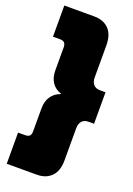

<svg xmlns="http://www.w3.org/2000/svg" viewBox="-166 -849 700 1008"><g transform="rotate(20 184.5 -345.0)"><path d="M10 -77H48Q67 -77 74.5 -85Q82 -93 82 -111V-238Q82 -278 100 -305Q118 -332 152 -344V-346Q118 -357 100 -384Q82 -411 82 -452V-579Q82 -597 74 -605Q66 -613 48 -613H10V-787H178Q229 -787 259 -756.5Q289 -726 289 -665V-486Q289 -462 301.5 -447.5Q314 -433 337 -433H369V-257H337Q314 -257 301.5 -242.5Q289 -228 289 -203V-24Q289 36 259 66.5Q229 97 178 97H10Z"/></g></svg>

Font: Prompt ExtraBold
Style: Regular
Weight: 800
Designer: Katatrad Team
Foundry: CadsonDemak
Version: Version 1.000